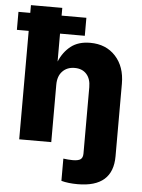

<svg xmlns="http://www.w3.org/2000/svg" viewBox="-70 -776 769 1037"><g transform="rotate(5 314.0 -257.5)"><path d="M390.6 213.9Q339.4 213.9 301.8 203.6V83Q314.9 84.5 327.1 85.7Q339.4 86.9 352.1 86.9Q383.3 86.9 395.5 77.6Q407.7 68.4 407.7 45.9V-313.5Q407.7 -358.9 384.5 -384.5Q361.3 -410.2 320.3 -410.2Q279.3 -410.2 254.2 -384Q229 -357.9 229 -311V0H55.2V-587.9H-8.8V-685.5H55.2V-727.5H225.1V-685.5H359.4V-587.9H225.1V-436.5Q247.1 -489.3 287.6 -521Q328.1 -552.7 392.1 -552.7Q478 -552.7 529.8 -496.3Q581.5 -439.9 581.5 -347.7V45.9Q581.5 213.9 390.6 213.9Z"/></g></svg>

Font: Inter Extra Bold
Style: Regular
Weight: 800
Designer: Rasmus Andersson
Foundry: rsms
Version: Version 4.000;git-3c8e0fc